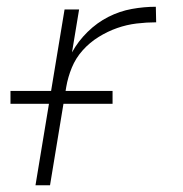

<svg xmlns="http://www.w3.org/2000/svg" viewBox="-20 -548 540 568"><path d="M85 0 171 -520H214L193 -393Q211 -426 239 -453.5Q267 -481 300.5 -498Q334 -515 370 -521.5Q406 -528 441 -528L442 -482Q414 -482 384.5 -478.5Q355 -475 326.5 -465Q298 -455 271.5 -438.5Q245 -422 224.5 -399Q204 -376 192.5 -348Q181 -320 176 -291L128 0ZM313 -241H11V-279H313Z"/></svg>

Font: Iosevka Aile Extralight
Style: Italic
Weight: 200
Italic angle: -9°
Designer: Belleve Invis
Foundry: Belleve Invis
Version: Version 31.1.0; ttfautohint (v1.8.4)